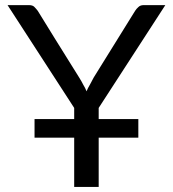

<svg xmlns="http://www.w3.org/2000/svg" viewBox="-20 -737 682 757"><path d="M369.1 -267.6Q408.2 -267.6 525.4 -267.6Q525.4 -250 525.4 -194.3Q486.3 -194.3 369.1 -194.3Q369.1 -145.5 369.1 0Q344.7 0 272.5 0Q272.5 -48.8 272.5 -194.3Q233.4 -194.3 116.2 -194.3Q116.2 -212.9 116.2 -267.6Q155.3 -267.6 272.5 -267.6Q272.5 -279.3 272.5 -311.5Q207 -413.1 9.8 -716.8Q31.2 -716.8 94.7 -716.8Q108.4 -716.8 115.2 -710Q122.1 -703.1 128.9 -694.3Q182.6 -606.4 292 -431.6Q301.8 -416 308.6 -402.3Q316.4 -389.6 321.3 -377Q326.2 -389.6 334 -402.3Q340.8 -416 349.6 -431.6Q404.3 -519.5 512.7 -694.3Q517.6 -702.1 525.4 -709Q533.2 -716.8 545.9 -716.8Q574.2 -716.8 631.8 -716.8Q566.4 -615.2 369.1 -311.5Q369.1 -300.8 369.1 -267.6Z"/></svg>

Font: Lato
Style: Regular
Weight: 400
Designer: Lukasz Dziedzic with Adam Twardoch and Botio Nikoltchev
Version: Version 2.015; 2015-08-06; http://www.latofonts.com/